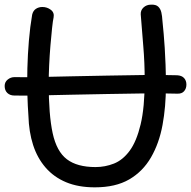

<svg xmlns="http://www.w3.org/2000/svg" viewBox="-20 -796 820 824"><path d="M42 -386Q23 -386 11.5 -397Q0 -408 0 -427Q0 -444 13 -454.5Q26 -465 42 -465Q86 -464 149 -465.5Q212 -467 286 -468.5Q360 -470 439 -471.5Q518 -473 595 -474Q672 -475 740 -473Q760 -472 770 -461Q780 -450 780 -433Q780 -416 770 -404.5Q760 -393 740 -394Q672 -396 595 -395Q518 -394 439 -392.5Q360 -391 286 -389.5Q212 -388 149 -386.5Q86 -385 42 -386ZM118 -733Q122 -750 134 -758Q146 -766 162 -766Q182 -766 198 -754Q214 -742 210 -721Q207 -708 203.5 -675.5Q200 -643 196.5 -601Q193 -559 191 -516Q189 -473 189 -438Q189 -303 206 -224.5Q223 -146 267 -112.5Q311 -79 390 -79Q431 -79 469 -94Q507 -109 536.5 -149Q566 -189 583.5 -262Q601 -335 601 -451Q601 -527 595 -597Q589 -667 584 -734Q583 -752 596 -764Q609 -776 628 -776Q649 -777 659 -767.5Q669 -758 672.5 -742.5Q676 -727 677 -708Q680 -679 682.5 -650.5Q685 -622 687 -590Q689 -558 690.5 -518.5Q692 -479 692 -427Q692 -338 677.5 -259.5Q663 -181 628 -120.5Q593 -60 534.5 -26Q476 8 387 8Q316 8 263.5 -14Q211 -36 175.5 -77Q140 -118 122 -174Q104 -230 102 -299Q99 -338 97.5 -391Q96 -444 97.5 -503Q99 -562 104 -621.5Q109 -681 118 -733Z"/></svg>

Font: Playpen Sans
Style: Regular
Weight: 400
Designer: Laura Meseguer, Veronika Burian, José Scaglione, Kostas Bartsokas, Vera Evstafieva, Tom Grace, Yorlmar Campos
Foundry: TypeTogether
Version: Version 2.000